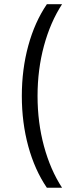

<svg xmlns="http://www.w3.org/2000/svg" viewBox="-20 -762 338 906"><path d="M272.9 -742.2Q217.8 -657.7 187.5 -545.9Q157.2 -434.1 157.2 -309.1Q157.2 -184.1 187.5 -72.3Q217.8 39.6 272.9 124H201.2Q144 40 113.5 -71.5Q83 -183.1 83 -309.1Q83 -435.1 113.5 -546.6Q144 -658.2 201.2 -742.2Z"/></svg>

Font: Montserrat-Arabic Light
Style: Regular
Weight: 300
Designer: Mohamed Gaber
Foundry: Kief Type Foundry
Version: Version 5.008;PS 005.008;hotconv 1.0.88;makeotf.lib2.5.64775